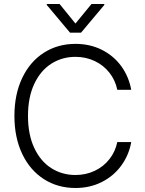

<svg xmlns="http://www.w3.org/2000/svg" viewBox="-20 -938 729 968"><path d="M360.4 -651.4Q293 -651.4 238.5 -616.7Q184.1 -582 152.6 -514.6Q121.1 -447.3 121.1 -353.5Q121.1 -259.8 152.6 -192.4Q184.1 -125 238.5 -90.3Q293 -55.7 360.4 -55.7Q413.1 -55.7 457.8 -76.9Q502.4 -98.1 532 -136Q561.5 -173.8 571.3 -221.7H641.6Q629.9 -155.8 591.3 -103Q552.7 -50.3 493.2 -20.3Q433.6 9.8 360.4 9.8Q271 9.8 201.2 -34.9Q131.3 -79.6 92 -162.1Q52.7 -244.6 52.7 -353.5Q52.7 -462.4 92 -544.9Q131.3 -627.4 201.2 -672.1Q271 -716.8 360.4 -716.8Q433.6 -716.8 493.2 -687Q552.7 -657.2 591.1 -604.7Q629.4 -552.2 641.6 -485.4H571.3Q561.5 -533.2 532 -571Q502.4 -608.9 457.8 -630.1Q413.1 -651.4 360.4 -651.4ZM360.4 -819.3 441.4 -918H505.9V-913.1L388.7 -773.4H333L215.8 -913.1V-918H280.3Z"/></svg>

Font: Pretendard Light
Style: Regular
Weight: 300
Designer: Base glyphs from Inter by Rasmus Andersson; Hangeul glyphs from Noto Sans CJK(Source Han Sans) by Jang Soo-young and Kan
Foundry: Kil Hyung-jin
Version: Version 1.309